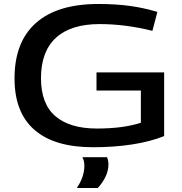

<svg xmlns="http://www.w3.org/2000/svg" viewBox="-20 -730 915 965"><path d="M53 -336Q53 -519 160.5 -614.5Q268 -710 474 -710Q560 -710 631 -700.5Q702 -691 771 -670L746 -575Q678 -592 611.5 -600.5Q545 -609 481 -609Q336 -609 261 -540Q186 -471 186 -337Q186 -208 258.5 -146Q331 -84 467 -84Q599 -84 688 -113V-275H465V-366H805V-46Q735 -18 644 -4Q553 10 447 10Q254 10 153.5 -77Q53 -164 53 -336ZM366 215Q404 159 404 103Q404 78 394 60H518Q525 77 525 96Q525 129 509.5 160Q494 191 471 215Z"/></svg>

Font: Georama Extended Medium
Style: Regular
Weight: 500
Width: 7
Designer: Jean-Baptiste Levee
Foundry: Production Type
Version: Version 1.000